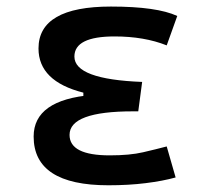

<svg xmlns="http://www.w3.org/2000/svg" viewBox="-20 -547 626 577"><path d="M305.7 9.8Q81.1 9.8 81.1 -136.7Q81.1 -247.1 257.8 -261.7L407.2 -300.8L395.5 -212.4H379.9Q189 -212.4 189 -141.6Q189 -80.1 309.6 -80.1Q370.1 -80.1 409.9 -89.4Q449.7 -98.6 481 -106.9L507.8 -13.7Q468.8 -2.9 417.7 3.4Q366.7 9.8 305.7 9.8ZM230.5 -212.4V-268.6Q95.7 -302.7 95.7 -401.4Q95.7 -527.3 313.5 -527.3Q451.7 -527.3 512.7 -499L481 -410.6Q413.6 -437.5 324.2 -437.5Q203.6 -437.5 203.6 -377Q203.6 -308.6 407.2 -300.8L395.5 -212.4Z"/></svg>

Font: Cascadia Mono
Style: Regular
Weight: 400
Monospace: yes
Designer: Aaron Bell
Foundry: Saja Typeworks
Version: Version 2102.003